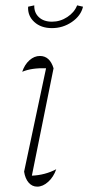

<svg xmlns="http://www.w3.org/2000/svg" viewBox="-20 -692 330 717"><path d="M190 -60Q180 -31 160 -13Q140 5 119 5Q100 5 87 -10Q74 -25 70 -51L152 -437Q99 -439 63 -424Q72 -451 90 -467Q108 -483 129 -483Q166 -483 180 -437L99 -36Q148 -38 190 -60ZM174 -587Q133 -587 108 -610Q83 -633 85 -667L108 -672Q107 -645 125 -628Q143 -611 174 -611Q205 -611 231.5 -628.5Q258 -646 268 -672L290 -667Q282 -633 248.5 -610Q215 -587 174 -587Z"/></svg>

Font: Piazzolla Thin
Style: Italic
Weight: 100
Italic angle: -11.3°
Designer: Juan Pablo del Peral
Foundry: Huerta Tipografica
Version: Version 1.330